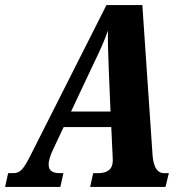

<svg xmlns="http://www.w3.org/2000/svg" viewBox="-56 -734 711 754"><path d="M193 -54H179C150 -54 135 -64 135 -88C135 -102 140 -120 152 -146L194 -235H381L386 -127C386 -120 387 -112 387 -105C387 -68 365 -54 329 -54H310L298 0H594L607 -54H589C554 -54 544 -92 542 -141L503 -714H362L68 -132C36 -68 24 -54 -5 -54H-24L-36 0H181ZM307 -474C337 -537 351 -566 368 -614C367 -566 369 -524 371 -465L378 -296H223Z"/></svg>

Font: Noto Serif Condensed Extra
Style: Italic
Weight: 800
Width: 3
Italic angle: -12°
Designer: Monotype Design Team
Foundry: Monotype Imaging Inc.
Version: Version 1.901